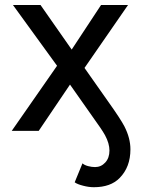

<svg xmlns="http://www.w3.org/2000/svg" viewBox="-20 -533 575 782"><path d="M265.1 -188.5 137.7 0H27.8L212.4 -265.1L32.7 -512.7H145L272 -331.1L391.6 -512.7H501.5L324.2 -256.3L420.4 -119.6Q471.2 -48.3 486.8 -18.1Q511.2 29.8 511.2 75.2Q511.2 147.5 467.3 191.9Q430.7 229.5 362.3 229.5Q341.8 229.5 319.3 223.6Q294.4 217.3 284.2 209.5L315.9 132.3Q323.7 139.6 338.9 143.6Q354 147.5 367.2 147.5Q391.6 147.5 408.7 128.9Q425.8 110.4 425.8 80.1Q425.8 51.3 407.7 17.6Q399.4 2.9 388.7 -12.7Z"/></svg>

Font: Cadman
Style: Regular
Weight: 400
Designer: Paul James MIller
Foundry: High-Logic / Made with FontCreator
Version: Version 2.114;March 28, 2021;FontCreator 13.0.0.2683 64-bit